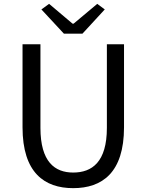

<svg xmlns="http://www.w3.org/2000/svg" viewBox="-20 -964 761 997"><path d="M360 13C510 13 624 -67 624 -303V-734H535V-300C535 -123 458 -68 360 -68C265 -68 190 -123 190 -300V-734H97V-303C97 -67 211 13 360 13ZM312 -789H408L524 -915L485 -944L362 -841H357L235 -944L195 -915Z"/></svg>

Font: Microsoft YaHei
Style: Regular
Weight: 400
Designer: Ryoko NISHIZUKA 西塚涼子 (kana, bopomofo & ideographs); Paul D. Hunt (Latin, Greek & Cyrillic); Sandoll Communications 산돌커뮤니
Foundry: Adobe
Version: Version 2.001;hotconv 1.0.111;makeotfexe 2.5.65597